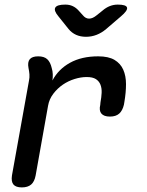

<svg xmlns="http://www.w3.org/2000/svg" viewBox="-20 -805 640 835"><path d="M75 10Q49 10 38.5 -2.5Q28 -15 32 -42L106 -454Q109 -468 108 -481.5Q107 -495 104 -509Q99 -535 109.5 -547.5Q120 -560 146 -560Q172 -560 185.5 -547.5Q199 -535 205 -509Q209 -496 209.5 -482Q210 -468 208 -455Q234 -504 284.5 -532Q335 -560 407 -560Q452 -560 478 -544.5Q504 -529 516 -502Q528 -475 528 -439Q528 -403 521 -362L519 -350Q513 -324 498.5 -311Q484 -298 458 -298Q432 -298 421 -311Q410 -324 416 -349L417 -360Q421 -381 422 -401Q423 -421 417 -436.5Q411 -452 397 -461Q383 -470 357 -470Q332 -470 304.5 -461.5Q277 -453 253.5 -437Q230 -421 212 -397.5Q194 -374 189 -345L135 -42Q130 -15 115.5 -2.5Q101 10 75 10ZM264 -785Q282 -785 296 -778.5Q310 -772 321 -760L340 -739Q352 -724 367.5 -724Q383 -724 401 -739L426 -759Q441 -772 457.5 -778.5Q474 -785 492 -785Q529 -785 532.5 -772Q536 -759 505 -733L442 -679Q422 -662 400 -653.5Q378 -645 354 -645Q330 -645 311 -653.5Q292 -662 278 -679L234 -734Q213 -759 220.5 -772Q228 -785 264 -785Z"/></svg>

Font: Maple Mono Medium
Style: Italic
Weight: 500
Italic angle: -10°
Monospace: yes
Designer: subframe7536
Version: Version 7.000